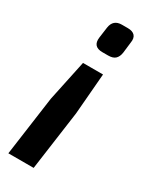

<svg xmlns="http://www.w3.org/2000/svg" viewBox="-182 -550 635 789"><g transform="rotate(30 135.5 -155.5)"><path d="M183 -285 167 -91 128 190H8L47 -91L88 -285ZM176 -501Q199 -501 209.5 -489.5Q220 -478 216 -455L210 -404Q207 -384 196 -373.5Q185 -363 162 -363H135Q88 -363 94 -409L101 -460Q107 -501 148 -501Z"/></g></svg>

Font: Exo 2 SemiBold
Style: Italic
Weight: 600
Italic angle: -8°
Designer: Natanael Gama
Foundry: Natanael Gama
Version: Version 2.010